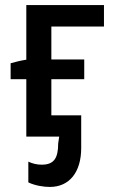

<svg xmlns="http://www.w3.org/2000/svg" viewBox="-20 -540 449 759"><path d="M92 181C119 194 153 199 177 199C254 199 301 141 301 45V-84H183V-227H313V-305H183V-435H391V-520H84V-304C63 -301 40 -295 22 -290V-227H84V0H214L210 27C210 87 192 111 145 111C126 111 109 107 92 99Z"/></svg>

Font: Fixel Text Medium
Style: Regular
Weight: 500
Width: 4
Designer: AlfaBravo + MacPaw
Foundry: Kyrylo Tkachov, Marchela Mozhyna, Serhii Makarenko, Maria Weinstein, Zakhar Kryvoshyya
Version: Version 1.211